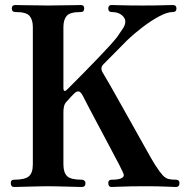

<svg xmlns="http://www.w3.org/2000/svg" viewBox="-20 -746 754 766"><path d="M36 0Q23 0 23 -16Q23 -29 36 -29Q79 -29 95 -42.5Q111 -56 111 -90V-638Q111 -667 98 -682.5Q85 -698 42 -698Q27 -698 27 -712Q27 -726 42 -726Q46 -726 62 -725.5Q78 -725 99 -725Q120 -725 140 -724.5Q160 -724 172 -724Q184 -724 204 -724.5Q224 -725 245 -725Q266 -725 282 -725.5Q298 -726 302 -726Q316 -726 316 -712Q316 -698 302 -698Q259 -698 246 -682.5Q233 -667 233 -638V-396Q233 -373 250 -391Q257 -398 276 -417Q295 -436 320 -461.5Q345 -487 370.5 -513.5Q396 -540 416.5 -562.5Q437 -585 447 -598Q461 -618 470.5 -632.5Q480 -647 480 -660Q480 -674 465.5 -686Q451 -698 425 -698Q412 -698 412 -712Q412 -726 425 -726Q436 -726 466 -725Q496 -724 548 -724Q598 -724 628.5 -725Q659 -726 669 -726Q684 -726 684 -712Q684 -698 669 -698Q647 -698 614.5 -680.5Q582 -663 548 -637Q514 -611 485 -583Q473 -571 450.5 -548Q428 -525 393 -490Q378 -475 390 -456Q397 -445 417 -410Q437 -375 463 -328.5Q489 -282 516 -234Q543 -186 565 -146.5Q587 -107 599 -88Q617 -60 628.5 -47.5Q640 -35 652 -32Q664 -29 682 -29Q696 -29 696 -16Q696 0 682 0Q672 0 641 -1.5Q610 -3 559 -3Q530 -3 501.5 -2.5Q473 -2 452.5 -1Q432 0 425 0Q412 0 412 -16Q412 -29 425 -29Q474 -29 474 -48Q474 -51 468.5 -62.5Q463 -74 455 -90Q448 -103 433.5 -130.5Q419 -158 401 -192Q383 -226 364.5 -260.5Q346 -295 332 -322Q318 -349 312 -361Q302 -381 293 -381.5Q284 -382 273 -370Q263 -360 259.5 -356Q256 -352 254.5 -350Q253 -348 247 -342Q238 -333 235.5 -322Q233 -311 233 -301V-90Q233 -58 247.5 -43.5Q262 -29 307 -29Q313 -29 317 -25Q321 -21 321 -16Q321 0 307 0Q302 0 285 -0.5Q268 -1 246.5 -1.5Q225 -2 204.5 -2.5Q184 -3 172 -3Q160 -3 139.5 -2.5Q119 -2 97 -1.5Q75 -1 58 -0.5Q41 0 36 0Z"/></svg>

Font: Zen Antique Soft
Style: Regular
Weight: 400
Designer: Yoshimichi Ohira
Foundry: Positype
Version: Version 1.001